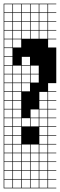

<svg xmlns="http://www.w3.org/2000/svg" viewBox="-20 -785 326 1043"><path d="M0 238.1V-765.1H285.7V-761.9H241.3V-717.5H285.7V-714.3H241.3V-669.8H285.7V-666.7H241.3V-622.2H285.7V-619H241.3V-574.6H285.7V-571.4H241.3V-527H285.7V-333.3H241.3V-288.9H285.7V-285.7H241.3V-241.3H285.7V-238.1H241.3V-193.7H285.7V-190.5H241.3V-146H285.7V-142.9H241.3V-98.4H285.7V-95.2H241.3V-50.8H285.7V-47.6H241.3V-3.2H285.7V0H241.3V44.4H285.7V47.6H241.3V92.1H285.7V95.2H241.3V139.7H285.7V142.9H241.3V187.3H285.7V190.5H241.3V234.9H285.7V238.1ZM193.7 -717.5H238.1V-761.9H193.7ZM98.4 -717.5H142.9V-761.9H98.4ZM50.8 -717.5H95.2V-761.9H50.8ZM146 -717.5H190.5V-761.9H146ZM3.2 -717.5H47.6V-761.9H3.2ZM193.7 -669.8H238.1V-714.3H193.7ZM98.4 -669.8H142.9V-714.3H98.4ZM50.8 -669.8H95.2V-714.3H50.8ZM146 -669.8H190.5V-714.3H146ZM3.2 -669.8H47.6V-714.3H3.2ZM193.7 -622.2H238.1V-666.7H193.7ZM98.4 -622.2H142.9V-666.7H98.4ZM50.8 -622.2H95.2V-666.7H50.8ZM146 -622.2H190.5V-666.7H146ZM3.2 -622.2H47.6V-666.7H3.2ZM146 -574.6H190.5V-619H146ZM98.4 -574.6H142.9V-619H98.4ZM3.2 -574.6H47.6V-619H3.2ZM193.7 -574.6H238.1V-619H193.7ZM50.8 -574.6H95.2V-619H50.8ZM3.2 -527H47.6V-571.4H3.2ZM50.8 -527H95.2V-571.4H50.8ZM3.2 -479.4H47.6V-523.8H3.2ZM3.2 -431.7H47.6V-476.2H3.2ZM98.4 -431.7H142.9V-476.2H98.4ZM146 -384.1H190.5V-428.6H146ZM50.8 -384.1H95.2V-428.6H50.8ZM3.2 -384.1H47.6V-428.6H3.2ZM98.4 -384.1H142.9V-428.6H98.4ZM146 -336.5H190.5V-381H146ZM3.2 -336.5H47.6V-381H3.2ZM98.4 -336.5H142.9V-381H98.4ZM50.8 -336.5H95.2V-381H50.8ZM50.8 -288.9H95.2V-333.3H50.8ZM3.2 -288.9H47.6V-333.3H3.2ZM98.4 -288.9H142.9V-333.3H98.4ZM50.8 -241.3H95.2V-285.7H50.8ZM3.2 -241.3H47.6V-285.7H3.2ZM193.7 -241.3H238.1V-285.7H193.7ZM3.2 -193.7H47.6V-238.1H3.2ZM50.8 -193.7H95.2V-238.1H50.8ZM193.7 -193.7H238.1V-238.1H193.7ZM3.2 -146H47.6V-190.5H3.2ZM50.8 -146H95.2V-190.5H50.8ZM193.7 -146H238.1V-190.5H193.7ZM146 -146H190.5V-190.5H146ZM50.8 -98.4H95.2V-142.9H50.8ZM3.2 -98.4H47.6V-142.9H3.2ZM193.7 -98.4H238.1V-142.9H193.7ZM146 -98.4H190.5V-142.9H146ZM98.4 -98.4H142.9V-142.9H98.4ZM95.2 -95.2H50.8V-50.8H95.2ZM193.7 -50.8H238.1V-95.2H193.7ZM3.2 -50.8H47.6V-95.2H3.2ZM50.8 -3.2H95.2V-47.6H50.8ZM193.7 -3.2H238.1V-47.6H193.7ZM3.2 -3.2H47.6V-47.6H3.2ZM146 44.4H190.5V0H146ZM98.4 44.4H142.9V0H98.4ZM50.8 44.4H95.2V0H50.8ZM193.7 44.4H238.1V0H193.7ZM3.2 44.4H47.6V0H3.2ZM98.4 92.1H142.9V47.6H98.4ZM146 92.1H190.5V47.6H146ZM50.8 92.1H95.2V47.6H50.8ZM193.7 92.1H238.1V47.6H193.7ZM3.2 92.1H47.6V47.6H3.2ZM98.4 139.7H142.9V95.2H98.4ZM146 139.7H190.5V95.2H146ZM50.8 139.7H95.2V95.2H50.8ZM193.7 139.7H238.1V95.2H193.7ZM3.2 139.7H47.6V95.2H3.2ZM146 187.3H190.5V142.9H146ZM98.4 187.3H142.9V142.9H98.4ZM50.8 187.3H95.2V142.9H50.8ZM193.7 187.3H238.1V142.9H193.7ZM3.2 187.3H47.6V142.9H3.2ZM146 234.9H190.5V190.5H146ZM50.8 234.9H95.2V190.5H50.8ZM193.7 234.9H238.1V190.5H193.7ZM3.2 234.9H47.6V190.5H3.2ZM98.4 234.9H142.9V190.5H98.4Z"/></svg>

Font: Jacquard 12 Charted
Style: Regular
Weight: 400
Designer: Sarah Cadigan-Fried
Version: Version 1.000